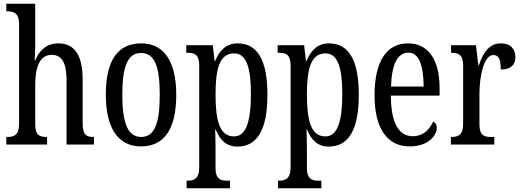

<svg xmlns="http://www.w3.org/2000/svg" viewBox="-20 -780 2813 1036"><path d="M14 0H234V-41H232C197 -41 170 -48 170 -108V-321C170 -421 196 -484 259 -484C318 -484 339 -434 339 -347V0H487V-41H485C449 -41 426 -50 426 -113V-349C426 -486 380 -546 295 -546C226 -546 189 -501 170 -454H167C167 -462 170 -499 170 -531V-760H14V-719H21C52 -719 83 -710 83 -651V-113C83 -50 55 -41 21 -41H14Z M740 10C865 10 931 -81 931 -269C931 -456 859 -546 743 -546C616 -546 551 -456 551 -269C551 -81 623 10 740 10ZM742 -41C668 -41 640 -119 640 -269C640 -418 667 -494 741 -494C816 -494 842 -418 842 -269C842 -119 816 -41 742 -41Z M987 236H1221V195H1204C1173 195 1143 187 1143 128V33C1143 -13 1142 -52 1141 -81H1144C1166 -25 1202 11 1260 11C1366 11 1423 -76 1423 -269C1423 -461 1366 -546 1262 -546C1200 -546 1164 -507 1141 -451H1138L1128 -536H985V-495H995C1029 -495 1055 -486 1055 -427V123C1055 186 1025 195 993 195H987ZM1243 -44C1165 -44 1143 -128 1143 -272C1143 -409 1165 -492 1243 -492C1309 -492 1334 -416 1334 -273C1334 -128 1309 -44 1243 -44Z M1480 236H1714V195H1697C1666 195 1636 187 1636 128V33C1636 -13 1635 -52 1634 -81H1637C1659 -25 1695 11 1753 11C1859 11 1916 -76 1916 -269C1916 -461 1859 -546 1755 -546C1693 -546 1657 -507 1634 -451H1631L1621 -536H1478V-495H1488C1522 -495 1548 -486 1548 -427V123C1548 186 1518 195 1486 195H1480ZM1736 -44C1658 -44 1636 -128 1636 -272C1636 -409 1658 -492 1736 -492C1802 -492 1827 -416 1827 -273C1827 -128 1802 -44 1736 -44Z M2190 10C2292 10 2337 -50 2337 -91C2337 -109 2328 -119 2317 -124C2298 -81 2263 -45 2208 -45C2132 -45 2090 -114 2089 -264H2352V-304C2352 -462 2288 -546 2182 -546C2067 -546 2001 -452 2001 -264C2001 -90 2068 10 2190 10ZM2266 -313H2090C2093 -430 2124 -496 2184 -496C2243 -496 2265 -422 2266 -313Z M2413 0H2647V-41H2628C2594 -41 2567 -49 2567 -108V-276C2567 -370 2592 -483 2641 -483C2672 -483 2682 -460 2682 -405C2737 -405 2761 -431 2761 -471C2761 -516 2735 -546 2682 -546C2617 -546 2586 -492 2564 -428H2561L2548 -536H2414V-495H2417C2452 -495 2479 -486 2479 -427V-113C2479 -50 2451 -41 2416 -41H2413Z"/></svg>

Font: Noto Serif Devanagari ExtraCondensed
Style: Regular
Weight: 400
Width: 2
Designer: Universal Thirst, Indian Type Foundry and the Monotype Design Team
Foundry: Monotype Imaging Inc.
Version: Version 2.004